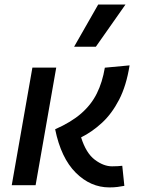

<svg xmlns="http://www.w3.org/2000/svg" viewBox="-20 -815 626 845"><path d="M461.4 9.8Q378.4 9.8 313.5 -54.9Q248.5 -119.6 222.7 -246.1Q293.5 -277.3 337.6 -315.9Q381.8 -354.5 406.2 -403.8Q430.7 -453.1 441.4 -517.1L550.3 -527.3Q536.1 -438 504.2 -376.2Q472.2 -314.5 428.7 -274.4Q385.3 -234.4 336.9 -210.4Q358.9 -140.6 397.5 -111.8Q436 -83 473.1 -83Q489.3 -83 498.3 -83.7Q507.3 -84.5 518.1 -85.4L527.3 2.9Q512.2 5.9 496.8 7.8Q481.4 9.8 461.4 9.8ZM31.7 0 122.6 -517.6H227.5L136.7 0ZM306.2 -609.4 412.1 -794.9H532.2L401.9 -609.4Z"/></svg>

Font: Cascadia Mono PL
Style: Italic
Weight: 400
Italic angle: -10°
Monospace: yes
Designer: Aaron Bell
Foundry: Saja Typeworks
Version: Version 2404.023; ttfautohint (v1.8.4)